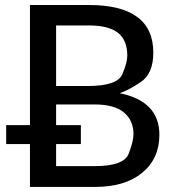

<svg xmlns="http://www.w3.org/2000/svg" viewBox="-20 -737 697 757"><path d="M201.2 -325.2V-243.7H298.8V-168.9H201.2V-82H353Q468.8 -82 487.5 -131.3Q506.3 -180.7 506.3 -208Q506.3 -262.2 468.5 -293.7Q430.7 -325.2 353 -325.2ZM201.2 -397.9H325.7Q442.4 -397.9 462.2 -444.1Q481.9 -490.2 481.9 -517.1Q481.9 -579.1 444.8 -607.9Q407.7 -636.7 330.1 -636.7H201.2ZM608.4 -205.6Q608.4 -111.8 540.8 -55.9Q473.1 0 354.5 0H98.1V-168.9H4.4V-243.7H98.1V-717.3H330.1Q584.5 -717.3 584.5 -529.3Q584.5 -446.8 534.7 -413.3Q484.9 -379.9 451.7 -369.6Q608.4 -337.9 608.4 -205.6Z"/></svg>

Font: Lato-Medium
Style: Regular
Weight: 500
Designer: Lukasz Dziedzic
Foundry: tyPoland Lukasz Dziedzic
Version: Version 2.006; 2014-01-15